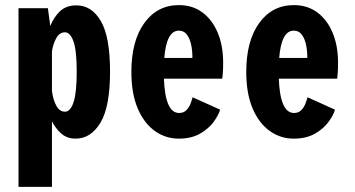

<svg xmlns="http://www.w3.org/2000/svg" viewBox="-20 -532 1390 752"><path d="M52.5 200V-500H167.5L177 -430Q190 -464 214.5 -487.5Q239 -511 279 -511Q339 -511 375 -449.5Q411 -388 411 -251Q411 -114 373.5 -51.5Q336 11 276 11Q243 11 220.5 -8.5Q198 -28 183.5 -57V200ZM234 -405.5Q213.5 -405.5 200.8 -383.2Q188 -361 183.5 -331V-175.5Q188 -140.5 200.8 -117.5Q213.5 -94.5 234.5 -94.5Q256 -94.5 268.2 -132Q280.5 -169.5 280.5 -251Q280.5 -333 268 -369.2Q255.5 -405.5 234 -405.5Z M680 11Q628 11 585.8 -19.5Q543.5 -50 519 -108.2Q494.5 -166.5 494.5 -250.5Q494.5 -371.5 545.2 -441.8Q596 -512 681 -512Q734.5 -512 773.2 -483Q812 -454 833 -403.2Q854 -352.5 854 -287Q854 -260.5 852.8 -246Q851.5 -231.5 850.5 -224H622Q627 -89.5 681.5 -89.5Q699.5 -89.5 710.2 -100.8Q721 -112 726.5 -126.8Q732 -141.5 734.5 -151L842 -102.5Q836.5 -82 817.2 -55.2Q798 -28.5 764 -8.8Q730 11 680 11ZM680.5 -412Q632 -412 623.5 -305H733.5V-311Q733.5 -334.5 728.5 -357.8Q723.5 -381 712 -396.5Q700.5 -412 680.5 -412Z M1130 11Q1078 11 1035.8 -19.5Q993.5 -50 969 -108.2Q944.5 -166.5 944.5 -250.5Q944.5 -371.5 995.2 -441.8Q1046 -512 1131 -512Q1184.5 -512 1223.2 -483Q1262 -454 1283 -403.2Q1304 -352.5 1304 -287Q1304 -260.5 1302.8 -246Q1301.5 -231.5 1300.5 -224H1072Q1077 -89.5 1131.5 -89.5Q1149.5 -89.5 1160.2 -100.8Q1171 -112 1176.5 -126.8Q1182 -141.5 1184.5 -151L1292 -102.5Q1286.5 -82 1267.2 -55.2Q1248 -28.5 1214 -8.8Q1180 11 1130 11ZM1130.5 -412Q1082 -412 1073.5 -305H1183.5V-311Q1183.5 -334.5 1178.5 -357.8Q1173.5 -381 1162 -396.5Q1150.5 -412 1130.5 -412Z"/></svg>

Font: Trispace Condensed SemiBold
Style: Regular
Weight: 600
Width: 3
Designer: Tyler Finck
Foundry: Etcetera Type Company
Version: Version 1.210; ttfautohint (v1.8.3)